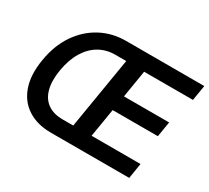

<svg xmlns="http://www.w3.org/2000/svg" viewBox="-141 -960 1298 1193"><g transform="rotate(30 507.5 -364.0)"><path d="M334.5 0Q235.8 0 168 -43.5Q100.1 -86.9 71.8 -168.2Q43.5 -249.5 62.5 -363.3Q81.1 -477.5 136.7 -559.1Q192.4 -640.6 274.2 -684.1Q356 -727.5 453.6 -727.5H589.4L571.3 -619.6H438Q375 -619.6 323.7 -590.1Q272.5 -560.5 237.8 -503.4Q203.1 -446.3 189 -363.3Q175.3 -280.8 191.2 -223.6Q207 -166.5 249 -137.2Q291 -107.9 354.5 -107.9H486.3L467.3 0ZM414.1 0 534.7 -727.5H1014.6L996.6 -617.7H646.5L614.3 -422.4H938.5L920.4 -313.5H596.2L562.5 -109.9H913.6L896 0Z"/></g></svg>

Font: Inter 18pt SemiBold
Style: Italic
Weight: 600
Italic angle: -9.3988°
Designer: Rasmus Andersson
Foundry: rsms
Version: Version 4.001;git-66647c0bb